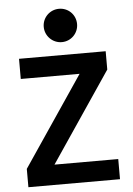

<svg xmlns="http://www.w3.org/2000/svg" viewBox="-62 -998 724 1044"><g transform="rotate(-5 300.0 -476.0)"><path d="M50 0H550V-110H202L533 -600V-700H60V-590H381L50 -100ZM209 -861C209 -811 250 -770 300 -770C351 -770 391 -811 391 -861C391 -912 351 -952 300 -952C250 -952 209 -912 209 -861Z"/></g></svg>

Font: CommitMono
Style: 700Regular
Weight: 700
Monospace: yes
Designer: Eigil Nikolajsen
Foundry: Eigil Nikolajsen
Version: Version 1.143